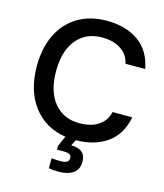

<svg xmlns="http://www.w3.org/2000/svg" viewBox="-133 -814 963 1129"><g transform="rotate(15 348.5 -249.5)"><path d="M547 -205H667Q647 -98 571 -44Q495 10 381 11L363 47H364Q407 47 429.5 66Q452 85 452 123Q452 171 419 193.5Q386 216 333 216Q295 216 271 211V150Q300 153 325 153Q351 153 364 145.5Q377 138 377 121Q377 93 335 93H289V69L317 7Q192 -12 119.5 -107Q47 -202 47 -352Q47 -463 87.5 -545Q128 -627 202.5 -671Q277 -715 377 -715Q493 -715 570 -661Q647 -607 667 -499H547Q536 -552 491 -582.5Q446 -613 375 -613Q278 -613 221 -544.5Q164 -476 164 -352Q164 -228 221 -159.5Q278 -91 375 -91Q446 -91 491 -121.5Q536 -152 547 -205Z"/></g></svg>

Font: CBA Beacon Sans Bold
Style: Regular
Weight: 700
Designer: Wei Huang
Foundry: Wei Huang
Version: Version 1.002